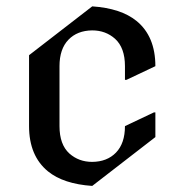

<svg xmlns="http://www.w3.org/2000/svg" viewBox="-20 -577 592 616"><path d="M275.9 19.5Q183.6 13.2 133.8 -27.3Q73.2 -77.1 73.2 -172.4V-399.9L275.9 -556.6Q368.2 -550.3 418 -509.8Q478.5 -460.4 478.5 -364.7L385.7 -320.8H380.9V-364.7Q380.9 -423.8 349.1 -452.6Q318.8 -479.5 275.9 -479.5Q228 -479 199.7 -449.7Q170.9 -419.9 170.9 -364.7V-172.4Q170.9 -113.3 202.6 -84.5Q232.9 -57.6 275.9 -57.6Q323.7 -58.1 352.1 -87.4Q380.9 -117.2 380.9 -172.4L473.6 -216.3H478.5V-137.2Z"/></svg>

Font: Nova Cut
Style: Book
Weight: 400
Version: Version 2.000